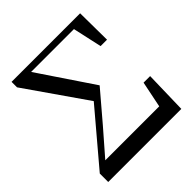

<svg xmlns="http://www.w3.org/2000/svg" viewBox="-197 -874 1014 1014"><g transform="rotate(-45 309.5 -367.5)"><path d="M34 0H580L586 -239H537L507 -92H104L225 -231L363 -393L157 -699H477L513 -536H561L559 -735H47V-694L282 -356L34 -63Z"/></g></svg>

Font: GenKiMin2 TW SB
Style: Regular
Weight: 600
Version: Version 2.100;PS 2.1;hotconv 16.6.51;makeotf.lib2.5.65220 DE